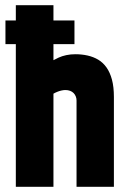

<svg xmlns="http://www.w3.org/2000/svg" viewBox="-20 -720 494 740"><path d="M267 -550V-641H1V-550ZM186 -488V-700H41V0H186V-359Q195 -364 203 -367Q211 -370 218.5 -371.5Q226 -373 232 -373Q242 -373 250 -370Q258 -367 263.5 -361.5Q269 -356 272 -348.5Q275 -341 275 -333V0H419V-346Q419 -385 411.5 -413Q404 -441 390.5 -460Q377 -479 358.5 -490Q340 -501 317.5 -506Q295 -511 270 -511Q252 -511 235.5 -507.5Q219 -504 206 -498Q193 -492 186 -488Z"/></svg>

Font: Advent Pro ExtraBold
Style: Regular
Weight: 800
Designer: VivaRado, Andreas Kalpakidis
Foundry: VivaRado, Andreas Kalpakidis
Version: Version 3.000